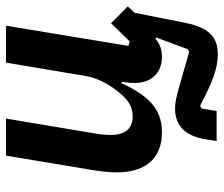

<svg xmlns="http://www.w3.org/2000/svg" viewBox="-73 -483 746 640"><g transform="rotate(-90 300.0 -163.0)"><path d="M231.9 -93.8C183.6 -93.8 170.1 -128.9 170.1 -167.3C170.1 -187.9 172.9 -207.7 176.5 -227.6L224.8 -516H101.2L54.7 -236.5C47.9 -197.1 45.5 -170.8 45.5 -145.2C45.5 -60.4 84.2 3.9 179.3 3.9C261 3.9 304 -47.6 342.7 -130.7H347.3C344.8 -114.3 343.4 -100.9 343.4 -86.3C343.4 -31.6 377.8 3.9 430 3.9C446 3.9 459.2 1.1 470.9 -4.6C478.7 -8.5 484.7 -12.8 491.1 -18.1L495 -15.3L456 89.8L447.1 94.5L329.9 61.1C292.6 50.4 277 47.6 257.5 47.6C201 47.6 166.5 82.4 155.9 148.4L149.9 186.1H250L258.2 135.7L267.4 131C345.9 171.9 391.3 190 438.9 190C493.3 190 527 164.4 543.7 82.4L577.4 -87L598.7 -110.1L542.6 -165.8L481.5 -103.3L467 -108.3L534.4 -516H411.2L366.5 -249.6C358.7 -202.1 329.2 -161.2 315.7 -143.8C290.5 -112.2 268.8 -93.8 231.9 -93.8Z"/></g></svg>

Font: Margiela Mono Italic SmBold It
Style: Regular
Weight: 600
Designer: Mike Abbink, Paul van der Laan, Pieter van Rosmalen
Foundry: Bold Monday
Version: Version 2.003 2021